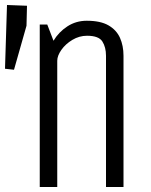

<svg xmlns="http://www.w3.org/2000/svg" viewBox="-59 -748 604 768"><path d="M100 0V-650H130L155 -585Q176 -620 210.5 -642.5Q245 -665 288 -665Q343 -665 375 -646.5Q407 -628 421 -596.5Q435 -565 435 -525V0H365V-525Q365 -559 350.5 -582Q336 -605 289 -605Q258 -605 230.5 -588.5Q203 -572 186.5 -548.5Q170 -525 170 -505V0ZM49 -725 47 -645 -3 -469 -39 -473 -31 -728Z"/></svg>

Font: Unica One
Style: Regular
Weight: 400
Designer: Eduardo Rodriguez Tunni
Foundry: Eduardo Rodriguez Tunni
Version: Version 2.000; ttfautohint (v1.8.4.7-5d5b);gftools[0.9.23]